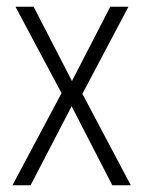

<svg xmlns="http://www.w3.org/2000/svg" viewBox="-20 -551 427 571"><path d="M163 -274 17 0H71L193 -235L314 0H369L225 -272L362 -531H308L194 -310L80 -531H26Z"/></svg>

Font: Noto Sans Armenian Condensed ExtraLight
Style: Regular
Weight: 200
Width: 3
Designer: Monotype Design Team
Foundry: Monotype Imaging Inc.
Version: Version 2.008